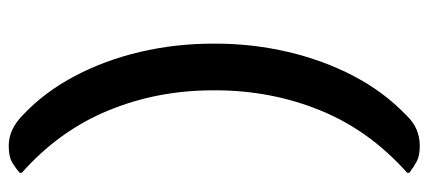

<svg xmlns="http://www.w3.org/2000/svg" viewBox="-291 -520 982 440"><g transform="rotate(-90 200.0 -300.0)"><path d="M157 139Q141 156 123.5 163.5Q106 171 86 171Q63 171 50 164Q37 157 24 147V142Q121 56 167 -57Q213 -170 213 -297V-303Q213 -431 166.5 -543.5Q120 -656 24 -741V-746Q37 -757 49.5 -764Q62 -771 86 -771Q124 -771 157 -738Q209 -689 245.5 -620Q282 -551 301 -470Q320 -389 320 -303V-297Q320 -212 301 -131Q282 -50 246 19Q210 88 157 139Z"/></g></svg>

Font: Recursive Sn Csl St Med
Style: Regular
Weight: 500
Version: Version 1.079;hotconv 1.0.112;makeotfexe 2.5.65598; ttfautoh